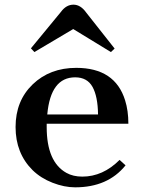

<svg xmlns="http://www.w3.org/2000/svg" viewBox="-20 -801 623 831"><path d="M523.4 -85.4Q446.8 9.8 305.2 9.8Q258.3 9.8 207.5 -10Q156.7 -29.8 121.1 -64.5Q47.4 -137.7 47.4 -251.2Q47.4 -364.7 121.6 -436Q195.8 -507.3 310.1 -507.3Q478 -507.3 521.5 -366.7Q535.6 -321.8 535.6 -265.6H182.1V-251Q182.1 -100.1 267.6 -52.7Q296.4 -36.6 336.4 -36.6Q425.3 -36.6 497.6 -108.9ZM404.3 -305.7Q403.3 -383.8 380.4 -425Q357.4 -466.3 305.2 -466.3Q199.2 -466.3 184.6 -305.7ZM113.8 -591.8 243.7 -749.5Q266.6 -780.8 297.9 -780.8Q329.1 -780.8 353.5 -746.1L476.1 -590.8L460 -575.7L296.9 -675.3L128.9 -575.7Z"/></svg>

Font: Cantata One
Style: Regular
Weight: 400
Designer: Joana Maria Correia da Silva
Foundry: Joana Maria Correia da Silva
Version: Version 1.002